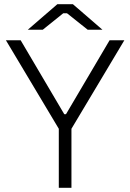

<svg xmlns="http://www.w3.org/2000/svg" viewBox="-20 -891 618 911"><path d="M112 -750H183L280 -828H298L396 -750H466L326 -871H252ZM259 0H319V-280L570 -700H500L293 -349H285L78 -700H8L259 -280Z"/></svg>

Font: Fixel Display Light
Style: Regular
Weight: 300
Designer: AlfaBravo + MacPaw
Foundry: Kyrylo Tkachov, Marchela Mozhyna, Serhii Makarenko, Maria Weinstein, Zakhar Kryvoshyya
Version: Version 1.211